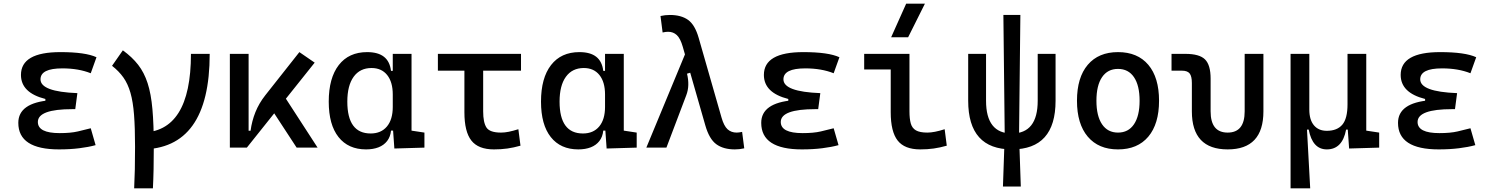

<svg xmlns="http://www.w3.org/2000/svg" viewBox="-20 -815 8243 1060"><path d="M305.7 9.8Q81.1 9.8 81.1 -136.7Q81.1 -247.1 257.8 -261.7L407.2 -300.8L395.5 -212.4H379.9Q189 -212.4 189 -141.6Q189 -80.1 309.6 -80.1Q370.1 -80.1 409.9 -89.4Q449.7 -98.6 481 -106.9L507.8 -13.7Q468.8 -2.9 417.7 3.4Q366.7 9.8 305.7 9.8ZM230.5 -212.4V-268.6Q95.7 -302.7 95.7 -401.4Q95.7 -527.3 313.5 -527.3Q451.7 -527.3 512.7 -499L481 -410.6Q413.6 -437.5 324.2 -437.5Q203.6 -437.5 203.6 -377Q203.6 -308.6 407.2 -300.8L395.5 -212.4Z M758.8 9.8V-83Q1034.2 -83 1034.2 -517.6H1137.7Q1137.7 9.8 758.8 9.8ZM720.7 224.6Q723.1 176.8 724.4 119.4Q725.6 62 725.6 -4.9Q725.6 -108.9 720 -181.2Q714.4 -253.4 700.2 -302.7Q686 -352.1 661.4 -387Q636.7 -421.9 598.6 -451.7L658.2 -537.1Q709.5 -500 742.7 -457.3Q775.9 -414.6 794.9 -356Q814 -297.4 821.5 -212.4Q829.1 -127.4 829.1 -4.9Q829.1 62 827.9 119.4Q826.7 176.8 824.2 224.6Z M1342.8 0 1324.2 -93.3H1363.3Q1370.6 -147 1390.1 -195.8Q1409.7 -244.6 1444.3 -288.6L1632.8 -527.3L1717.3 -469.2ZM1249 0V-517.6H1352.5V-52.2L1342.8 0ZM1617.7 0 1468.3 -228.5 1541 -296.9 1733.4 0Z M2001 9.8Q1902.8 9.8 1848.9 -58.3Q1794.9 -126.5 1794.9 -253.9Q1794.9 -384.3 1850.3 -455.8Q1905.8 -527.3 2006.8 -527.3Q2066.9 -527.3 2099.6 -501.7Q2132.3 -476.1 2138.7 -423.8H2178.7L2148.4 -293Q2148.4 -362.3 2117.4 -400.9Q2086.4 -439.5 2031.2 -439.5Q1967.3 -439.5 1932.4 -391.1Q1897.5 -342.8 1897.5 -253.9Q1897.5 -78.1 2026.4 -78.1Q2084 -78.1 2116.2 -116.7Q2148.4 -155.3 2148.4 -224.6V-252L2183.6 -93.8H2138.7Q2135.3 -59.6 2117.2 -36.4Q2099.1 -13.2 2069.6 -1.7Q2040 9.8 2001 9.8ZM2157.2 4.9 2148.4 -119.1V-239.3L2252 -210V-93.8L2323.2 -83V0ZM2148.4 -146.5V-517.6H2252V-175.8Z M2707 9.8Q2620.6 9.8 2582.3 -39.1Q2543.9 -87.9 2543.9 -195.3V-517.6H2647.5V-200.2Q2647.5 -138.7 2665.8 -110.8Q2684.1 -83 2746.1 -83Q2766.1 -83 2789.1 -87.6Q2812 -92.3 2841.8 -101.6L2853.5 -10.7Q2815.9 0 2781.2 4.9Q2746.6 9.8 2707 9.8ZM2397.5 -424.8V-517.6H2856.4V-424.8Z M3172.9 9.8Q3074.7 9.8 3020.8 -58.3Q2966.8 -126.5 2966.8 -253.9Q2966.8 -384.3 3022.2 -455.8Q3077.6 -527.3 3178.7 -527.3Q3238.8 -527.3 3271.5 -501.7Q3304.2 -476.1 3310.5 -423.8H3350.6L3320.3 -293Q3320.3 -362.3 3289.3 -400.9Q3258.3 -439.5 3203.1 -439.5Q3139.2 -439.5 3104.2 -391.1Q3069.3 -342.8 3069.3 -253.9Q3069.3 -78.1 3198.2 -78.1Q3255.9 -78.1 3288.1 -116.7Q3320.3 -155.3 3320.3 -224.6V-252L3355.5 -93.8H3310.5Q3307.1 -59.6 3289.1 -36.4Q3271 -13.2 3241.5 -1.7Q3211.9 9.8 3172.9 9.8ZM3329.1 4.9 3320.3 -119.1V-239.3L3423.8 -210V-93.8L3495.1 -83V0ZM3320.3 -146.5V-517.6H3423.8V-175.8Z M4037.1 9.8Q3973.6 9.8 3934.6 -18.8Q3895.5 -47.4 3874 -122.6L3749.5 -556.6Q3736.3 -603 3716.6 -621.3Q3696.8 -639.6 3668.5 -639.6Q3655.3 -639.6 3638.2 -635.7L3626.5 -726.6Q3651.4 -732.4 3678.2 -732.4Q3740.7 -732.4 3778.8 -705.1Q3816.9 -677.7 3837.4 -605.5L3963.4 -166Q3976.6 -119.6 3996.8 -101.3Q4017.1 -83 4046.9 -83Q4060.1 -83 4077.1 -86.9L4088.9 3.9Q4064 9.8 4037.1 9.8ZM3548.3 0 3772.5 -541 3838.9 -428.2 3772.9 -408.2Q3780.8 -376 3780 -346.2Q3779.3 -316.4 3768.6 -288.6L3659.2 0Z M4407.2 9.8Q4182.6 9.8 4182.6 -136.7Q4182.6 -247.1 4359.4 -261.7L4508.8 -300.8L4497.1 -212.4H4481.4Q4290.5 -212.4 4290.5 -141.6Q4290.5 -80.1 4411.1 -80.1Q4471.7 -80.1 4511.5 -89.4Q4551.3 -98.6 4582.5 -106.9L4609.4 -13.7Q4570.3 -2.9 4519.3 3.4Q4468.3 9.8 4407.2 9.8ZM4332 -212.4V-268.6Q4197.3 -302.7 4197.3 -401.4Q4197.3 -527.3 4415 -527.3Q4553.2 -527.3 4614.3 -499L4582.5 -410.6Q4515.1 -437.5 4425.8 -437.5Q4305.2 -437.5 4305.2 -377Q4305.2 -308.6 4508.8 -300.8L4497.1 -212.4Z M5060.5 9.8Q4974.1 9.8 4935.8 -39.1Q4897.5 -87.9 4897.5 -195.3V-517.6H5001V-200.2Q5001 -159.2 5008.3 -133.3Q5015.6 -107.4 5036.9 -95.2Q5058.1 -83 5099.6 -83Q5137.7 -83 5195.3 -101.6L5207 -10.7Q5169.4 0 5134.8 4.9Q5100.1 9.8 5060.5 9.8ZM4751 -431.6V-517.6H4906.2V-431.6ZM4899.9 -609.4 4982.9 -794.9H5086.4L4993.7 -609.4Z M5566.4 9.8Q5325.2 9.8 5325.2 -258.8V-517.6H5423.8V-258.8Q5423.8 -78.1 5566.4 -78.1Q5709 -78.1 5709 -258.8V-517.6H5807.6V-258.8Q5807.6 9.8 5566.4 9.8ZM5517.1 214.8 5526.9 -68.8 5519.5 -732.4H5613.3L5606 -68.8L5615.7 214.8Z M6152.3 9.8Q6044.9 9.8 5985.4 -60.5Q5925.8 -130.9 5925.8 -258.8Q5925.8 -387.2 5985.4 -457.3Q6044.9 -527.3 6152.3 -527.3Q6260.3 -527.3 6319.6 -457.3Q6378.9 -387.2 6378.9 -258.8Q6378.9 -130.9 6319.6 -60.5Q6260.3 9.8 6152.3 9.8ZM6152.3 -83Q6209.5 -83 6240.5 -128.9Q6271.5 -174.8 6271.5 -258.8Q6271.5 -343.3 6240.5 -388.9Q6209.5 -434.6 6152.3 -434.6Q6095.2 -434.6 6064.2 -388.9Q6033.2 -343.3 6033.2 -258.8Q6033.2 -174.8 6064.2 -128.9Q6095.2 -83 6152.3 -83Z M6757.8 9.8Q6560.1 9.8 6560.1 -200.2V-356.4Q6560.1 -394 6547.9 -409.4Q6535.6 -424.8 6505.4 -424.8H6447.8V-517.6H6524.9Q6601.6 -517.6 6632.6 -487.1Q6663.6 -456.5 6663.6 -380.9V-200.2Q6663.6 -83 6757.8 -83Q6851.6 -83 6851.6 -200.2V-517.6H6955.1V-200.2Q6955.1 9.8 6757.8 9.8Z M7305.2 9.8Q7226.1 9.8 7205.1 -99.6H7177.2L7105 -175.8V-517.6H7208.5V-210Q7208.5 -153.8 7233.9 -123.3Q7259.3 -92.8 7305.2 -92.8Q7361.8 -92.8 7390.6 -126.5Q7419.4 -160.2 7419.4 -239.3L7445.8 -99.6H7411.6Q7401.4 -44.9 7374.8 -17.6Q7348.1 9.8 7305.2 9.8ZM7105 224.6V-210L7194.8 -115.7L7213.4 224.6ZM7428.2 4.9 7419.4 -119.1V-210H7522.9V-93.8L7594.2 -83V0ZM7419.4 -146.5V-517.6H7522.9V-175.8Z M7922.9 9.8Q7698.2 9.8 7698.2 -136.7Q7698.2 -247.1 7875 -261.7L8024.4 -300.8L8012.7 -212.4H7997.1Q7806.2 -212.4 7806.2 -141.6Q7806.2 -80.1 7926.8 -80.1Q7987.3 -80.1 8027.1 -89.4Q8066.9 -98.6 8098.1 -106.9L8125 -13.7Q8085.9 -2.9 8034.9 3.4Q7983.9 9.8 7922.9 9.8ZM7847.7 -212.4V-268.6Q7712.9 -302.7 7712.9 -401.4Q7712.9 -527.3 7930.7 -527.3Q8068.8 -527.3 8129.9 -499L8098.1 -410.6Q8030.8 -437.5 7941.4 -437.5Q7820.8 -437.5 7820.8 -377Q7820.8 -308.6 8024.4 -300.8L8012.7 -212.4Z"/></svg>

Font: Cascadia Code PL
Style: Regular
Weight: 400
Monospace: yes
Designer: Aaron Bell
Foundry: Saja Typeworks
Version: Version 2102.003